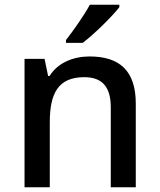

<svg xmlns="http://www.w3.org/2000/svg" viewBox="-20 -786 670 806"><path d="M481 -756V-766H357C333 -721 286 -655 257 -618V-606H327C375 -642 453 -719 481 -756ZM356 -549C288 -549 223 -523 188 -467H182L167 -539H83V0H189V-272C189 -394 224 -462 334 -462C410 -462 445 -420 445 -336V0H550V-351C550 -490 481 -549 356 -549Z"/></svg>

Font: Noto Sans Gujarati UI Medium
Style: Regular
Weight: 500
Designer: Jelle Bosma - Monotype Design Team, Universal Thirst
Foundry: Monotype Imaging Inc.
Version: Version 2.106